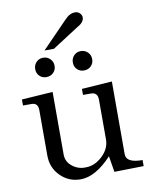

<svg xmlns="http://www.w3.org/2000/svg" viewBox="-94 -928 798 1005"><g transform="rotate(-10 305.5 -425.0)"><path d="M22 -425V-457L187 -468V-135Q187 -97 218.5 -72Q250 -47 291 -49Q338 -49 378.5 -87.5Q419 -126 419 -174V-386Q419 -425 383 -425H341V-457L502 -468V-81Q502 -35 589 -35V-3L433 0L419 -85Q332 8 253 8Q190 8 146 -36Q102 -80 102 -145V-386Q102 -425 68 -425ZM183 -689 317 -827Q329 -839 334.5 -843.5Q340 -848 350.5 -853Q361 -858 374 -858Q390 -858 400 -847.5Q410 -837 410 -825Q410 -799 374 -780L233 -689Q233 -689 183 -689ZM132.5 -564.5Q118 -579 118 -601Q118 -623 132.5 -638Q147 -653 169 -653Q191 -653 206 -638Q221 -623 221 -601Q221 -579 206 -564.5Q191 -550 169 -550Q147 -550 132.5 -564.5ZM332.5 -564.5Q318 -579 318 -601Q318 -623 332.5 -638Q347 -653 369 -653Q391 -653 406 -638Q421 -623 421 -601Q421 -579 406 -564.5Q391 -550 369 -550Q347 -550 332.5 -564.5Z"/></g></svg>

Font: Academico
Style: Regular
Weight: 400
Foundry: Steinberg Media Technologies GmbH
Version: Version 0.902